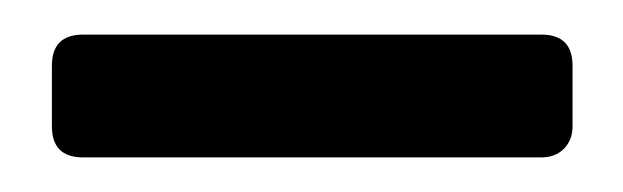

<svg xmlns="http://www.w3.org/2000/svg" viewBox="-20 -718 360 111"><path d="M28 -627Q10 -627 10 -645V-680Q10 -698 28 -698H293Q311 -698 311 -680V-645Q311 -637 306 -632Q301 -627 293 -627Z"/></svg>

Font: Open Sauce Two ExtraBold
Style: Regular
Weight: 800
Designer: Alfredo Marco Pradil
Foundry: Creative Sauce Fz LLC
Version: Version 1.477